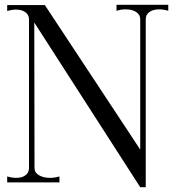

<svg xmlns="http://www.w3.org/2000/svg" viewBox="-20 -761 742 801"><path d="M682 -741V-716Q662 -722 644 -722Q619 -722 603.5 -711Q588 -700 588 -681V20H565L123 -667L124 -60Q124 -41 142.5 -30Q161 -19 188 -19Q209 -19 228 -25V0H10V-25Q29 -19 48 -19Q72 -19 86.5 -30Q101 -41 101 -60V-680Q101 -699 86 -710Q71 -721 47 -721Q30 -721 10 -715V-740H167L565 -137V-681Q565 -700 548 -711Q531 -722 505 -722Q485 -722 466 -716V-741Z"/></svg>

Font: Viaoda Libre
Style: Regular
Weight: 400
Designer: Gydient
Version: Version 2.000